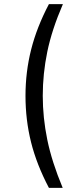

<svg xmlns="http://www.w3.org/2000/svg" viewBox="-20 -732 357 934"><path d="M104 -266Q104 -382 131.5 -491Q159 -600 218 -712H286Q232 -587 210 -480Q188 -373 188 -266Q188 -160 210 -52.5Q232 55 285 182H218Q158 68 131 -40.5Q104 -149 104 -266Z"/></svg>

Font: Muli
Style: Regular
Weight: 400
Designer: Vernon Adams
Foundry: Vernon Adams
Version: Version 2.000